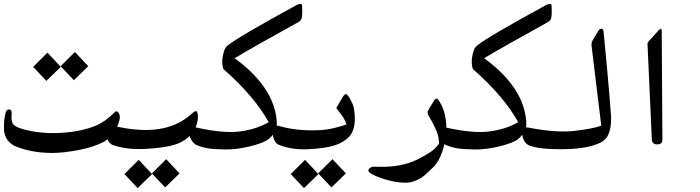

<svg xmlns="http://www.w3.org/2000/svg" viewBox="-156 -731 3582 983"><path d="M222.2 -320.3 154.3 -392.1Q208 -445.3 227.5 -464.8Q261.2 -428.2 295.9 -392.1Q295.9 -392.1 222.2 -320.3ZM81.5 -316.9 13.7 -388.7Q67.4 -441.9 86.9 -461.4Q120.6 -424.8 155.3 -388.7Q155.3 -388.7 81.5 -316.9Z M107.9 52.2Q0 50.8 -80.1 16.6Q-127.4 -6.8 -135.3 -60.1Q-138.2 -115.2 -127 -154.3Q-122.1 -173.3 -105.5 -170.4Q-94.2 -168 -96.7 -141.4Q-99.1 -114.7 -90.8 -98.1Q-81.5 -82 -40 -70.3Q51.3 -44.4 157 -50.8Q262.7 -57.1 339.8 -89.8Q383.3 -109.4 423.8 -149.4Q434.1 -159.7 436 -160.2Q438 -160.6 440.7 -161.4Q443.4 -162.1 444.3 -160.2Q469.2 -142.1 446.8 -89.8Q424.3 -37.6 378.9 -6.8Q327.1 21.5 247.6 36.9Q168 52.2 107.9 52.2Z M689.5 228.5 621.6 156.7Q675.3 103.5 694.8 84Q728.5 120.6 763.2 156.7Q763.2 156.7 689.5 228.5ZM548.8 231.9 481 160.2Q534.7 106.9 554.2 87.4Q587.9 124 622.6 160.2Q622.6 160.2 548.8 231.9Z M856.9 -123Q852.1 -78.6 822.5 -43.5Q793 -8.3 741.7 8.8Q690.4 25.9 590.1 31.2Q489.7 36.6 419.9 10.7Q394.5 -1 387.2 -42Q382.3 -66.9 384.8 -79.1Q389.6 -96.7 420.9 -87.9Q430.7 -85 434.6 -84.5Q689 -26.9 819.8 -144Q831.1 -153.8 837.9 -158.7Q851.6 -167.5 855.5 -151.4Q858.4 -142.1 856.9 -123Z M1257.8 -72.8Q1246.6 -42 1221.4 -20.8Q1196.3 0.5 1126 17.8Q1055.7 35.2 996.6 34.2Q937.5 33.2 908 28.3Q878.4 23.4 849.1 11.2Q833.5 2.4 822.5 -16.8Q811.5 -36.1 810.3 -56.6Q809.1 -77.1 824.7 -81.1Q834 -81.5 846.7 -78.6Q988.3 -46.9 1073 -58.1Q1157.7 -69.3 1219.7 -105.5Q1145.5 -239.3 987.8 -377.4Q974.1 -417 992.2 -472.7Q997.1 -487.8 1010.3 -498.5Q1064.9 -543 1364.3 -706.1Q1386.2 -716.3 1389.6 -706.5Q1391.1 -702.1 1391.1 -692.1Q1391.1 -682.1 1391.4 -666.7Q1391.6 -651.4 1388.4 -638.4Q1385.3 -625.5 1371.6 -617.7Q1139.2 -489.3 1045.4 -433.1Q1234.9 -293.9 1258.3 -132.8Q1264.6 -91.8 1257.8 -72.8Z M1541 228.5 1473.1 156.7Q1526.9 103.5 1546.4 84Q1580.1 120.6 1614.7 156.7Q1614.7 156.7 1541 228.5ZM1400.4 231.9 1332.5 160.2Q1386.2 106.9 1405.8 87.4Q1439.5 124 1474.1 160.2Q1474.1 160.2 1400.4 231.9Z M1633.3 -32.7Q1603.5 -1 1555.7 13.9Q1507.8 28.8 1421.1 33Q1334.5 37.1 1269.5 9.3Q1246.6 -2.4 1240.2 -41.5Q1233.9 -80.6 1249 -87.4Q1255.9 -90.8 1275.9 -85Q1363.3 -60.5 1465.8 -64Q1514.2 -64.9 1559.6 -76.7Q1605 -88.4 1617.2 -93.8Q1610.4 -119.1 1590.6 -145.5Q1570.8 -171.9 1567.9 -175Q1564.9 -178.2 1568.4 -182.6Q1571.8 -187 1588.9 -217.8Q1605.5 -248 1612.1 -248.8Q1618.7 -249.5 1623.3 -244.1Q1627.9 -238.8 1630.6 -234.6Q1633.3 -230.5 1634.8 -227.8Q1636.2 -225.1 1639.2 -219.2Q1642.1 -213.4 1649.2 -198.5Q1656.2 -183.6 1659.2 -152.3Q1667 -71.8 1633.3 -32.7Z M1745.6 159.2Q1723.6 146 1732.7 134.5Q1741.7 123 1755.4 122.6Q1769 122.1 1790 122.8Q1811 123.5 1821.3 122.6Q1921.4 119.1 1995.6 78.1Q1996.6 77.6 2004.4 73.2Q2012.2 68.8 2014.4 67.6Q2016.6 66.4 2023.9 62.3Q2031.2 58.1 2034.2 56.2Q2037.1 54.2 2043.7 50Q2050.3 45.9 2053.7 43.2Q2057.1 40.5 2062.5 36.4Q2067.9 32.2 2080.1 19Q2092.3 5.9 2091.8 0.2Q2091.3 -5.4 2089.4 -22.9Q2085.4 -59.6 2036.1 -143.1Q2031.7 -151.9 2033.2 -158.7Q2034.2 -165.5 2068.8 -219.7Q2079.6 -235.8 2094.2 -210.9Q2134.3 -146 2128.4 -53.7Q2125.5 -2.9 2107.9 46.6Q2090.3 96.2 2065.9 121.1Q2041.5 146 2017.8 166.5Q1994.1 187 1957.5 199Q1920.9 210.9 1855.2 197.3Q1789.6 183.6 1745.6 159.2Z M2535.2 -72.8Q2523.9 -42 2498.8 -20.8Q2473.6 0.5 2403.3 17.8Q2333 35.2 2273.9 34.2Q2214.8 33.2 2185.3 28.3Q2155.8 23.4 2126.5 11.2Q2110.8 2.4 2099.9 -16.8Q2088.9 -36.1 2087.6 -56.6Q2086.4 -77.1 2102.1 -81.1Q2111.3 -81.5 2124 -78.6Q2265.6 -46.9 2350.3 -58.1Q2435.1 -69.3 2497.1 -105.5Q2422.9 -239.3 2265.1 -377.4Q2251.5 -417 2269.5 -472.7Q2274.4 -487.8 2287.6 -498.5Q2342.3 -543 2641.6 -706.1Q2663.6 -716.3 2667 -706.5Q2668.5 -702.1 2668.5 -692.1Q2668.5 -682.1 2668.7 -666.7Q2668.9 -651.4 2665.8 -638.4Q2662.6 -625.5 2648.9 -617.7Q2416.5 -489.3 2322.8 -433.1Q2512.2 -293.9 2535.6 -132.8Q2542 -91.8 2535.2 -72.8Z M2901.9 6.3Q2816.4 40.5 2645.5 30.8Q2594.2 27.8 2555.7 14.6Q2521.5 1.5 2517.1 -48.8Q2515.1 -62.5 2522.9 -72Q2530.8 -81.5 2547.4 -78.1Q2692.4 -49.8 2786.6 -61Q2880.9 -72.3 2922.4 -87.4Q2875.5 -476.6 2873 -493.9Q2870.6 -511.2 2877.7 -523.4Q2884.8 -535.6 2905.8 -570.8Q2913.1 -584 2922.6 -584Q2932.1 -584 2933.8 -570.3Q2935.5 -556.6 2936.5 -543.7Q2937.5 -530.8 2951.2 -389.6Q2964.4 -248.5 2972.7 -133.3Q2974.6 -73.7 2956.1 -37.1Q2939.9 -6.8 2901.9 6.3Z M3231.9 -571.3 3235.4 -17.6Q3235.8 8.3 3209.2 8.3Q3182.6 8.3 3181.2 -17.6L3159.2 -502.4Q3158.7 -512.7 3164.6 -519L3216.3 -576.2Q3231.9 -593.3 3231.9 -571.3Z"/></svg>

Font: Amiri Typewriter
Style: Bold
Weight: 700
Monospace: yes
Designer: Khaled Hosny
Version: Version 1.1